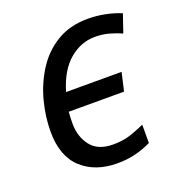

<svg xmlns="http://www.w3.org/2000/svg" viewBox="-107 -634 675 731"><g transform="rotate(-20 230.5 -268.0)"><path d="M247 10Q158 10 103 -40Q48 -90 48 -190Q48 -251 64.5 -313.5Q81 -376 115 -429Q149 -482 202 -514Q255 -546 328 -546Q363 -546 397.5 -539Q432 -532 461 -520L436 -447Q416 -456 388.5 -464Q361 -472 329 -472Q273 -472 226 -432.5Q179 -393 155 -312H380L363 -238H139Q138 -226 137.5 -215Q137 -204 137 -191Q137 -137 166 -100Q195 -63 256 -63Q295 -63 324.5 -72.5Q354 -82 385 -96V-22Q357 -8 322.5 1Q288 10 247 10Z"/></g></svg>

Font: BC Sans
Style: Italic
Weight: 400
Italic angle: -12°
Designer: Monotype Design Team
Designer: Province of B.C.
Foundry: Monotype Imaging Inc.
Version: Version 2.000;GOOG;noto-source:20170915:90ef993387c0